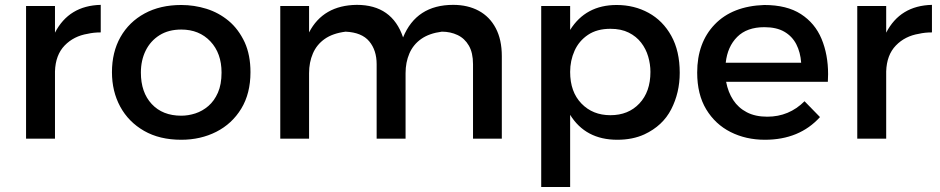

<svg xmlns="http://www.w3.org/2000/svg" viewBox="-20 -556 3768 770"><path d="M200.5 0H84.5V-532H200.5V-425Q256.5 -533.5 384 -536.5V-426Q355 -426 332 -420.5Q276 -411.5 239.2 -373.5Q202.5 -335.5 200.5 -269.5Z M707 4.5Q620 4.5 557.8 -31.2Q495.5 -67 462.2 -128.2Q429 -189.5 429 -266.5Q429 -347 463.2 -407.5Q497.5 -468 560 -502Q622.5 -536 707 -536Q758.5 -536 807.8 -520.8Q857 -505.5 896.8 -472.5Q936.5 -439.5 961.5 -386Q984.5 -335 984.5 -266.5Q984.5 -181 947.5 -120.2Q910.5 -59.5 847.5 -27.5Q784.5 4.5 707 4.5ZM707 -92Q735 -92 763.5 -101.2Q792 -110.5 815.8 -131Q839.5 -151.5 854 -184.5Q868.5 -217.5 868.5 -265Q868.5 -342.5 823.8 -390Q779 -437.5 707 -437.5Q656 -437.5 619.8 -414.8Q583.5 -392 564.2 -353Q545 -314 545 -265Q545 -185.5 588.5 -138.8Q632 -92 707 -92Z M1992.5 0H1877V-298.5Q1877 -344.5 1860.2 -373.2Q1843.5 -402 1815 -415.5Q1786.5 -429 1752 -429Q1701.5 -422.5 1669.2 -399.8Q1637 -377 1621.8 -341.5Q1606.5 -306 1606.5 -262.5V0H1490.5V-298.5Q1490.5 -354.5 1460.8 -390.2Q1431 -426 1366 -429Q1314.5 -422.5 1282.2 -399.8Q1250 -377 1234.8 -341.5Q1219.5 -306 1219.5 -262.5V0H1104V-532H1219.5V-426Q1276 -535 1411 -536.5Q1552.5 -536.5 1596.5 -406Q1650 -536.5 1797.5 -536.5Q1856 -536.5 1900 -512.8Q1944 -489 1968.2 -443Q1992.5 -397 1992.5 -331Z M2266.5 194H2150.5V-532H2266.5V-436Q2329 -536 2453 -536Q2523.5 -536 2581 -504.5Q2638.5 -473 2672.2 -412.2Q2706 -351.5 2706 -264Q2706 -184.5 2672 -118Q2638 -51.5 2564 -17Q2517 4.5 2455.5 4.5Q2328.5 4.5 2266.5 -95.5ZM2428 -94Q2500 -94 2544.2 -141Q2588.5 -188 2588.5 -267.5Q2588.5 -298.5 2579.5 -329.2Q2570.5 -360 2551.2 -385Q2532 -410 2501.5 -425.2Q2471 -440.5 2428 -440.5Q2374 -440.5 2338 -416.2Q2302 -392 2284.2 -352.5Q2266.5 -313 2266.5 -267.5Q2266.5 -187.5 2311.8 -140.8Q2357 -94 2428 -94Z M3047.5 4.5Q2971.5 4.5 2910 -26.5Q2848.5 -57.5 2812.2 -117.5Q2776 -177.5 2776 -265Q2776 -385 2846.5 -458.2Q2917 -531.5 3045 -536Q3135.5 -536 3192 -499.5Q3248.5 -463 3274.8 -400Q3301 -337 3301 -258.5L3300 -228H2892Q2900 -186 2920.5 -154.8Q2941 -123.5 2975 -105.8Q3009 -88 3057 -88Q3144.5 -88 3206.5 -150L3268.5 -86.5Q3186 4.5 3047.5 4.5ZM3193 -304.5Q3190 -346.5 3173.5 -378.5Q3157 -410.5 3125.5 -428.8Q3094 -447 3045.5 -447Q2975.5 -447 2936.5 -408Q2897.5 -369 2890.5 -304.5Z M3534 0H3418V-532H3534V-425Q3590 -533.5 3717.5 -536.5V-426Q3688.5 -426 3665.5 -420.5Q3609.5 -411.5 3572.8 -373.5Q3536 -335.5 3534 -269.5Z"/></svg>

Font: Argentum Novus Medium
Style: Regular
Weight: 500
Designer: Julieta Ulanovsky (font) & Cristiano Sobral (main changes)
Foundry: Julieta Ulanovsky (font) & Cristiano Sobral (main changes)
Version: Version 3.00;November 27, 2020;FontCreator 13.0.0.2655 64-bi